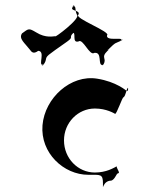

<svg xmlns="http://www.w3.org/2000/svg" viewBox="-20 -812 593 759"><path d="M97 -617C105 -606 112 -597 131 -611C160 -610 131 -555 148 -556C166 -570 132 -541 151 -555C171 -581 150 -580 183 -603C201 -617 227 -634 246 -648C274 -668 249 -662 270 -682C286 -698 247 -668 266 -682C284 -687 262 -641 290 -648C308 -662 334 -589 353 -603C386 -607 365 -554 385 -555C403 -569 369 -542 388 -556C405 -582 376 -583 405 -611C423 -625 392 -605 411 -619C440 -647 429 -637 461 -652C479 -666 441 -640 460 -654C465 -666 399 -648 403 -672C421 -686 271 -740 290 -754C300 -774 249 -767 270 -787C286 -803 247 -773 266 -787C284 -792 274 -774 284 -754C302 -740 191 -658 199 -669C192 -669 161 -660 123 -684C94 -701 94 -700 67 -680C53 -659 78 -642 97 -617ZM355 -383C401 -383 431 -364 435 -362C441 -360 464 -429 468 -427C478 -434 479 -461 486 -465V-466C488 -457 484 -449 480 -453C480 -453 440 -489 364 -501C260 -518 157 -425 148 -317C139 -207 232 -121 329 -121C377 -121 387 -125 387 -87C387 -49 383 -98 420 -98C432 -102 438 -118 443 -125C454 -129 451 -130 444 -145C438 -157 445 -156 435 -151C430 -149 401 -130 355 -130C288 -130 233 -186 233 -257C233 -327 288 -383 355 -383Z"/></svg>

Font: Hussar Przerywany
Style: Regular
Weight: 400
Foundry: Cannot Into Space Fonts
Version: Version 0.982